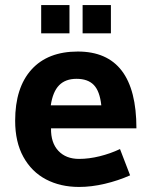

<svg xmlns="http://www.w3.org/2000/svg" viewBox="-20 -725 600 760"><path d="M40 -247Q40 -378 104.5 -449.5Q169 -521 288 -521Q520 -521 520 -217H182Q181 -160 211 -128Q241 -96 293 -96Q332 -96 374.5 -106.5Q417 -117 455 -135L495 -31Q448 -10 395 2.5Q342 15 293 15Q219 15 162 -15Q105 -45 72.5 -104Q40 -163 40 -247ZM283 -413Q239 -413 214 -387.5Q189 -362 181 -308H381Q375 -364 351.5 -388.5Q328 -413 283 -413ZM255 -705V-593H143V-705ZM419 -705V-593H307V-705Z"/></svg>

Font: XXII Aven Bold
Style: Regular
Weight: 700
Designer: Lecter Johnson
Foundry: Doubletwo Studios
Version: Version 1.001